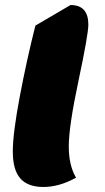

<svg xmlns="http://www.w3.org/2000/svg" viewBox="-20 -720 417 765"><path d="M153 25Q91 25 61 -9Q31 -43 31 -116Q31 -189 59 -336.5Q87 -484 121 -618L261 -700Q332 -700 332 -622Q332 -583 293 -399.5Q254 -216 254 -137Q254 -61 283 -12Q216 25 153 25Z"/></svg>

Font: Lemonada
Style: Bold
Weight: 700
Designer: Mohamed Gaber (Arabic), Eduardo Tunni (Latin)
Foundry: Kief Type Foundry
Version: Version 4.004